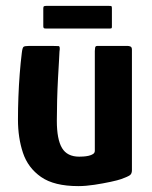

<svg xmlns="http://www.w3.org/2000/svg" viewBox="-20 -628 515 652"><path d="M246 4Q164 4 119.5 -27Q75 -58 58 -109Q41 -160 41 -222Q41 -259 42.5 -299Q44 -339 47 -377.5Q50 -416 54 -448Q56 -466 60 -469Q64 -472 78 -472H159Q173 -472 179 -471.5Q185 -471 182 -453Q182 -449 180.5 -424Q179 -399 177 -362.5Q175 -326 174 -287.5Q173 -249 173 -218Q173 -155 190.5 -125.5Q208 -96 249 -96Q254 -96 263 -96.5Q272 -97 281 -99Q290 -101 296 -105Q302 -109 302 -116V-455Q302 -460 303 -466Q304 -472 310 -472H414Q418 -472 423 -470Q428 -468 428 -459V-50Q428 -38 421 -33Q414 -28 392 -20Q381 -16 355.5 -10.5Q330 -5 300.5 -0.5Q271 4 246 4ZM360 -537Q360 -533 358.5 -532Q357 -531 349 -531H137Q130 -531 128.5 -533Q127 -535 127 -539V-599Q127 -605 129 -606.5Q131 -608 137 -608H350Q357 -608 358.5 -607Q360 -606 360 -599Z"/></svg>

Font: Glory
Style: Bold
Weight: 700
Designer: Robert Leuschke
Foundry: Robert Leuschke
Version: Version 1.011